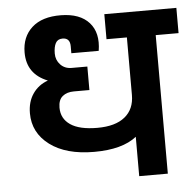

<svg xmlns="http://www.w3.org/2000/svg" viewBox="-51 -743 812 796"><g transform="rotate(-5 355.5 -345.5)"><path d="M615.6 -575.6V0.9H496.5V-162.9Q437 -115.6 319.9 -115.6Q202.9 -115.6 135.3 -166.2Q67.8 -216.8 67.8 -298Q67.8 -345.8 90.8 -379.2Q113.8 -412.7 153.8 -427Q67.8 -460.9 67.8 -550.8Q67.8 -616 110.1 -654.4Q152.5 -692.9 231.3 -692Q310.2 -691.1 348.4 -648.3Q386.6 -605.6 374.5 -531.3H260.6V-560.4Q260.6 -595.1 229.4 -595.1Q208.9 -595.1 200.5 -579.1Q192 -563 192 -535.8Q192 -508.7 210 -489.6Q228.1 -470.5 256.3 -470.5H321.9V-372.7H257.2Q228.1 -372.7 210 -357.9Q192 -343.2 192 -310.6Q192 -265 229.4 -239.4Q266.7 -213.7 341.7 -213.7Q416.6 -213.7 456.1 -245.9Q495.7 -278 495.7 -337.1V-576.5H410.9V-680.7H710.7V-575.6Z"/></g></svg>

Font: Puralecka Narrow
Style: Bold
Weight: 700
Designer: Hector Gatti, Marcela Romero, Pablo Cosgaya and Nicolas Silva
Version: Version 1.004;PS 001.004;hotconv 1.0.70;makeotf.lib2.5.58329